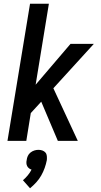

<svg xmlns="http://www.w3.org/2000/svg" viewBox="-20 -755 540 1029"><path d="M290 0 201 -210 145 -149 121 0H20L141 -735H242L171 -301L358 -520H483L266 -282L397 0ZM141 254 103 211Q117 199 129 184.5Q141 170 149 154Q142 152 135.5 147Q129 142 125.5 135Q122 128 121.5 119.5Q121 111 123 103Q124 92 129 81Q134 70 143.5 62.5Q153 55 164 51.5Q175 48 186 48Q197 48 207 51.5Q217 55 223.5 62.5Q230 70 231 81Q232 92 231 103Q227 124 219.5 145Q212 166 201 185.5Q190 205 174.5 222Q159 239 141 254Z"/></svg>

Font: Iosevka Semibold Oblique
Style: Regular
Weight: 600
Italic angle: -9°
Monospace: yes
Designer: Belleve Invis
Foundry: Belleve Invis
Version: Version 32.5.0; ttfautohint (v1.8.4)